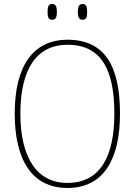

<svg xmlns="http://www.w3.org/2000/svg" viewBox="-20 -922 669 952"><path d="M389 -824C405 -824 412 -832 412 -863C412 -894 405 -902 389 -902C375 -902 366 -894 366 -863C366 -832 375 -824 389 -824ZM239 -824C254 -824 262 -832 262 -863C262 -894 254 -902 239 -902C223 -902 216 -894 216 -863C216 -832 223 -824 239 -824ZM314 10C493 10 575 -131 575 -358C575 -597 498 -725 315 -725C143 -725 53 -593 53 -359C53 -129 139 10 314 10ZM314 -15C159 -15 81 -147 81 -358C81 -573 157 -700 315 -700C485 -700 547 -573 547 -358C547 -145 476 -15 314 -15Z"/></svg>

Font: Noto Serif SemiCondensed Thin
Style: Regular
Weight: 100
Width: 4
Designer: Monotype Design Team
Foundry: Monotype Imaging Inc.
Version: Version 2.015